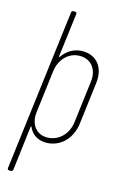

<svg xmlns="http://www.w3.org/2000/svg" viewBox="-135 -757 639 1014"><g transform="rotate(15 185.0 -250.0)"><path d="M237 -509C192 -509 153 -486 127 -448C124 -445 123 -446 123 -450L153 -690C153 -696 150 -700 144 -700H134C129 -700 124 -696 124 -690L15 190C15 196 18 200 24 200H34C39 200 44 196 45 190L74 -51C75 -55 78 -56 79 -52C95 -15 128 8 174 8C252 8 311 -52 321 -137L349 -364C360 -449 316 -509 237 -509ZM320 -364 292 -137C284 -68 234 -20 172 -20C112 -20 76 -68 85 -137L113 -364C121 -433 169 -481 229 -481C291 -481 329 -433 320 -364Z"/></g></svg>

Font: Barlow Condensed Thin
Style: Italic
Weight: 250
Width: 3
Italic angle: -7°
Designer: Jeremy Tribby
Foundry: Tribby Type
Version: Version 1.422;hotconv 1.0.109;makeotfexe 2.5.65596